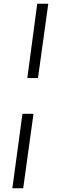

<svg xmlns="http://www.w3.org/2000/svg" viewBox="-20 -845 303 1026"><path d="M183 -428 238 -825H179L126 -428ZM104 161 159 -237H100L46 161Z"/></svg>

Font: United Sans Light
Style: Italic
Weight: 300
Italic angle: -8°
Designer: Pablo Impallari, Rodrigo Fuenzalida (Modified by Dan O. Williams)
Version: Version 1.000;PS 001.000;hotconv 1.0.88;makeotf.lib2.5.64775